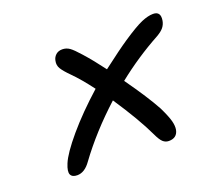

<svg xmlns="http://www.w3.org/2000/svg" viewBox="-89 -654 878 756"><g transform="rotate(-20 350.0 -276.5)"><path d="M117.2 -28.8Q96.2 -28.8 89.8 -42Q83.5 -55.2 96.2 -85.9Q111.3 -123 166.7 -188.5Q222.2 -253.9 300.8 -324.2Q261.2 -377 228 -410.2Q204.1 -434.1 195.1 -449Q186 -463.9 189.9 -481.9Q192.4 -496.1 202.9 -505.6Q213.4 -515.1 230 -515.1Q246.6 -515.1 260.3 -505.6Q273.9 -496.1 298.8 -467.8Q332 -430.7 369.1 -380.9Q442.9 -437.5 481 -462.9Q536.6 -500 564.7 -512Q592.8 -523.9 613.8 -523.9Q646.5 -523.9 640.1 -485.8Q637.2 -470.2 627.9 -458.7Q618.7 -447.3 599.1 -436Q502.4 -383.3 417 -314.9Q483.4 -221.7 515.1 -163.1Q534.7 -122.6 540.3 -101.1Q545.9 -79.6 543 -64Q536.6 -32.2 502 -32.2Q488.3 -32.2 477.8 -41.5Q467.3 -50.8 455.1 -77.1Q420.4 -150.9 349.1 -257.8Q247.1 -165 173.8 -64.9Q148.4 -28.8 117.2 -28.8Z"/></g></svg>

Font: Shantell Sans Irregular Bouncy
Style: Italic
Weight: 400
Italic angle: -11.31°
Designer: Stephen Nixon, Anya Danilova, Shantell Martin
Foundry: Arrow Type
Version: Version 1.006;[9816181b4]